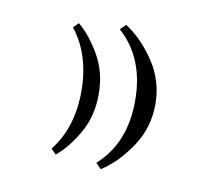

<svg xmlns="http://www.w3.org/2000/svg" viewBox="-54 -490 589 524"><g transform="rotate(10 240.0 -228.0)"><path d="M372 -228Q372 -163 336.5 -110Q301 -57 256 -28L241 -43Q316 -110 316 -228Q316 -346 241 -413L256 -428Q301 -399 336.5 -346Q372 -293 372 -228ZM215 -228Q215 -167 187.5 -119.5Q160 -72 128 -46L114 -60Q167 -127 167 -228Q167 -329 114 -396L128 -410Q160 -384 187.5 -336.5Q215 -289 215 -228Z"/></g></svg>

Font: Old Standard TT
Style: Regular
Weight: 400
Designer: Alexey Kryukov <alexios@thessalonica.org.ru>
Version: Version 1.0